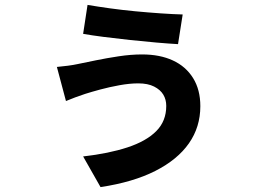

<svg xmlns="http://www.w3.org/2000/svg" viewBox="-20 -682 1040 783"><path d="M658 -250Q658 -276 646 -296Q634 -316 608.5 -329Q583 -342 544 -342Q509 -342 467.5 -334.5Q426 -327 389 -317Q352 -307 327 -299Q311 -294 287 -285Q263 -276 249 -270L212 -409Q234 -411 257 -414Q280 -417 298 -421Q327 -427 371 -436Q415 -445 464.5 -452.5Q514 -460 560 -460Q632 -460 685 -435.5Q738 -411 767.5 -363.5Q797 -316 797 -249Q797 -164 750.5 -97.5Q704 -31 613.5 15Q523 61 390 81L319 -44Q424 -56 500 -81Q576 -106 617 -147Q658 -188 658 -250ZM337 -662Q378 -655 428.5 -648Q479 -641 532 -636Q585 -631 635.5 -627.5Q686 -624 725 -623L706 -502Q669 -504 617.5 -508.5Q566 -513 509.5 -519Q453 -525 402.5 -531.5Q352 -538 319 -544Z"/></svg>

Font: Noto Sans SC Thin ExtraBold
Style: Regular
Weight: 800
Version: Version 2.004-H2;hotconv 1.0.118;makeotfexe 2.5.65603